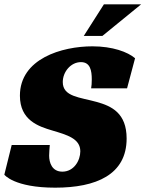

<svg xmlns="http://www.w3.org/2000/svg" viewBox="-27 -859 672 887"><path d="M560 -451 597 -590C563 -619 493 -645 400 -645C259 -645 65 -588 65 -417C65 -303 151 -275 215 -256C282 -236 344 -219 344 -160C344 -118 315 -66 261 -66C213 -66 200 -108 200 -140C200 -152 202 -177 203 -189H27L-7 -52C-7 -52 38 8 228 8C417 8 558 -52 558 -219C558 -337 488 -369 420 -388C341 -410 263 -412 263 -480C263 -527 300 -572 347 -572C390 -572 397 -533 397 -492C397 -476 396 -461 394 -451ZM446 -693 625 -839H453L360 -693Z"/></svg>

Font: Racing Sans One
Style: Regular
Weight: 400
Designer: Pablo Impallari, Rodrigo Fuenzalida
Foundry: Pablo Impallari, Rodrigo Fuenzalida
Version: Version 1.001